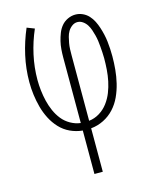

<svg xmlns="http://www.w3.org/2000/svg" viewBox="-111 -597 722 888"><g transform="rotate(-15 250.0 -152.5)"><path d="M230 215V7Q199 4 171 -9Q143 -22 122 -44.5Q101 -67 87 -94.5Q73 -122 65 -151.5Q57 -181 53 -211.5Q49 -242 49 -273Q49 -337 63 -399.5Q77 -462 102 -520L138 -506Q114 -451 101 -392Q88 -333 88 -273Q88 -248 91 -222Q94 -196 100 -171Q106 -146 116.5 -122Q127 -98 143 -78Q159 -58 182 -45Q205 -32 230 -29V-343Q230 -362 231.5 -381.5Q233 -401 237.5 -419.5Q242 -438 249 -456Q256 -474 268 -488.5Q280 -503 298 -511.5Q316 -520 335 -520Q353 -520 369.5 -512.5Q386 -505 398 -492Q410 -479 418 -463Q426 -447 431.5 -430Q437 -413 441 -395.5Q445 -378 447 -360.5Q449 -343 450 -325Q451 -307 451 -290Q451 -258 448 -226Q445 -194 437.5 -162.5Q430 -131 416.5 -101.5Q403 -72 381.5 -48.5Q360 -25 331 -10.5Q302 4 270 7V215ZM270 -29Q297 -32 320.5 -46.5Q344 -61 360.5 -83Q377 -105 387 -130.5Q397 -156 402.5 -182.5Q408 -209 410 -236Q412 -263 412 -291Q412 -305 411 -319Q410 -333 409 -347Q408 -361 406 -375Q404 -389 400.5 -402.5Q397 -416 392.5 -429.5Q388 -443 380.5 -455Q373 -467 361 -475.5Q349 -484 335 -484Q321 -484 309 -475Q297 -466 290 -454Q283 -442 279.5 -428Q276 -414 273.5 -400Q271 -386 270.5 -371.5Q270 -357 270 -343Z"/></g></svg>

Font: Iosevka Term Curly Extralight
Style: Regular
Weight: 200
Designer: Belleve Invis
Foundry: Belleve Invis
Version: Version 32.3.0